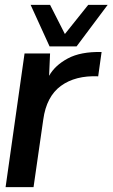

<svg xmlns="http://www.w3.org/2000/svg" viewBox="-20 -770 463 790"><path d="M184 -579 106 -750H186L247 -630L343 -750H423L295 -579ZM398 -556 384 -456Q290 -460 230.5 -416.5Q171 -373 158 -278L118 0H3L81 -550H186L182 -458Q206 -501 259 -529.5Q312 -558 398 -556Z"/></svg>

Font: Oakes Grotesk Medium
Style: Italic
Weight: 500
Italic angle: -8°
Designer: Samuel Oakes
Foundry: Samuel Oakes
Version: Version 1.000;PS 001.000;hotconv 1.0.88;makeotf.lib2.5.64775